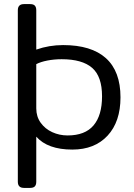

<svg xmlns="http://www.w3.org/2000/svg" viewBox="-20 -715 655 937"><path d="M67 172V-665Q67 -695 97 -695H127Q143 -695 150 -687.5Q157 -680 157 -665V-473Q220 -495 288 -495Q426 -495 497 -431Q568 -367 568 -240Q568 -121 505 -53Q442 15 333 15Q213 15 157 -48V172Q157 187 150 194.5Q143 202 127 202H97Q67 202 67 172ZM478 -245Q478 -342 429.5 -384Q381 -426 281 -426Q244 -426 211 -419.5Q178 -413 157 -402V-186Q157 -146 178.5 -116Q200 -86 235 -70Q270 -54 310 -54Q395 -54 436.5 -103Q478 -152 478 -245Z"/></svg>

Font: Mitr Light
Style: Regular
Weight: 300
Designer: Thanarat Vachiruckul
Foundry: Cadson Demak
Version: Version 1.002